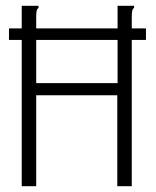

<svg xmlns="http://www.w3.org/2000/svg" viewBox="-20 -643 540 663"><path d="M11 -505V-545H484V-505ZM55 -623H104H113V-616Q108 -612 106.5 -605.5Q105 -599 105 -582V-356H386V-623H434H443V-616Q438 -612 436.5 -605.5Q435 -599 435 -582V0H385V-314H105V0H55Z"/></svg>

Font: Inconsolata Light
Style: Regular
Weight: 300
Designer: Raph Levien, Cyreal, Brenton Simpson
Foundry: Raph Levien, Cyreal, Google
Version: Version 3.001